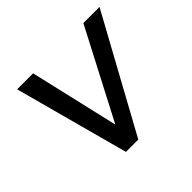

<svg xmlns="http://www.w3.org/2000/svg" viewBox="-125 -637 781 781"><g transform="rotate(-45 266.0 -246.5)"><path d="M191 0H262L532 -493H439L239 -109L150 -493H58Z"/></g></svg>

Font: HK Grotesk
Style: Italic
Weight: 400
Italic angle: -16°
Designer: Alfredo Marco Pradil
Foundry: Hanken Design Co.
Version: Version 3.001;FEAKit 1.0